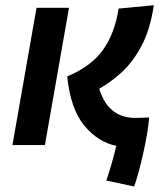

<svg xmlns="http://www.w3.org/2000/svg" viewBox="-20 -547 626 724"><path d="M485.8 156.2 380.9 133.8Q393.1 98.6 402.3 65.2Q411.6 31.7 418.5 2.9Q348.6 -11.2 297.1 -74.5Q245.6 -137.7 233.4 -258.8Q325.2 -297.4 369.1 -359.9Q413.1 -422.4 427.2 -514.6L560.1 -527.3Q545.9 -433.1 512.2 -371.3Q478.5 -309.6 436.3 -272Q394 -234.4 354 -212.4Q367.7 -168.9 389.4 -145Q411.1 -121.1 436 -111.8Q460.9 -102.5 484.4 -102.5Q500 -102.5 509.3 -102.8Q518.6 -103 542.5 -104Q540.5 -76.7 534.4 -41Q528.3 -5.4 520 31.7Q511.7 68.8 502.7 101.8Q493.7 134.8 485.8 156.2ZM26.9 0 117.7 -517.6H240.2L149.4 0Z"/></svg>

Font: Cascadia Code PL SemiBold
Style: Italic
Weight: 600
Italic angle: -10°
Monospace: yes
Designer: Aaron Bell
Foundry: Saja Typeworks
Version: Version 2404.023; ttfautohint (v1.8.4)